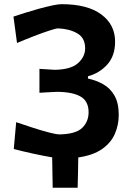

<svg xmlns="http://www.w3.org/2000/svg" viewBox="-20 -747 624 920"><path d="M232.5 152.5Q232 116 231.2 79.8Q230.5 43.5 230 7Q188.5 0 137 -11.2Q85.5 -22.5 46 -33L57.5 -161.5Q96.5 -148 138.8 -134.5Q181 -121 215.5 -112Q250 -103 265.5 -103Q343 -104.5 373.8 -134.2Q404.5 -164 404.5 -209Q404.5 -262.5 366 -284.5Q327.5 -306.5 253 -307Q229 -306 209 -304.8Q189 -303.5 169 -302.5V-417Q185.5 -416 201.8 -415Q218 -414 241.5 -412.5Q319 -413.5 353.5 -444.2Q388 -475 388 -515.5Q388 -565.5 350.2 -587.2Q312.5 -609 258 -611Q248.5 -611 215.8 -600.2Q183 -589.5 141 -573.2Q99 -557 61.5 -541L44.5 -667.5Q66.5 -675 99 -685.2Q131.5 -695.5 166 -705Q200.5 -714.5 230 -720.8Q259.5 -727 275 -727Q399 -727 465.2 -678Q531.5 -629 531.5 -547.5Q531.5 -479.5 494.2 -438Q457 -396.5 401.5 -381.5V-370.5Q440.5 -362.5 474.2 -343.5Q508 -324.5 528.5 -289Q549 -253.5 549 -196.5Q549 -148 530.2 -105.2Q511.5 -62.5 469 -32.8Q426.5 -3 355 7.5Q354.5 44 353.8 80.2Q353 116.5 352 152.5Z"/></svg>

Font: Commissioner Loud SemiBold
Style: Regular
Weight: 600
Designer: Kostas Bartsokas
Foundry: Kostas Bartsokas
Version: Version 1.000; ttfautohint (v1.8.3)